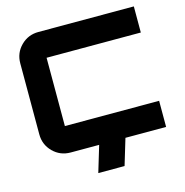

<svg xmlns="http://www.w3.org/2000/svg" viewBox="-124 -836 1070 1108"><g transform="rotate(-15 411.0 -282.0)"><path d="M774 -564H211V-156H774V0H531L484 156H327L374 0H204Q142 0 99 -43Q56 -86 56 -148V-572Q56 -634 99 -677Q142 -720 204 -720H774Z"/></g></svg>

Font: Orbitron
Style: Black
Weight: 900
Designer: Matt McInerney
Foundry: Matt McInerney
Version: 1.000